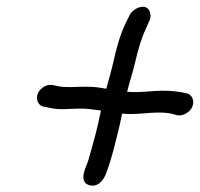

<svg xmlns="http://www.w3.org/2000/svg" viewBox="-20 -630 604 580"><path d="M514 -282H515C533 -278 554 -292 561 -307V-308C569 -327 559 -344 545 -348H544C522 -353 501 -356 472 -356C438 -356 399 -349 364 -353C371 -381 383 -418 389 -445C397 -480 408 -517 421 -544L432 -569C437 -580 434 -588 433 -593C424 -624 381 -606 371 -583L360 -561C343 -526 332 -486 323 -445C318 -422 309 -391 301 -362L288 -364C273 -367 255 -368 238 -368C209 -368 181 -365 159 -369L140 -373C134 -374 124 -375 113 -368C82 -350 88 -313 111 -308L131 -304C161 -297 192 -302 223 -302C244 -302 263 -299 285 -296L275 -250C266 -212 255 -175 246 -143C242 -130 213 -79 252 -70C281 -64 297 -94 301 -108C317 -149 329 -200 341 -250L349 -287C350 -287 355 -286 358 -286H359C393 -284 430 -290 457 -290C483 -290 497 -288 514 -282Z"/></svg>

Font: Stray Cat
Style: ExBdObl
Weight: 800
Version: Version 1.0